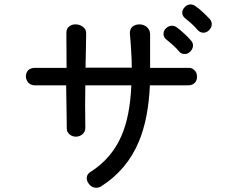

<svg xmlns="http://www.w3.org/2000/svg" viewBox="-20 -853 1040 880"><path d="M284.2 -702.1 285.2 -542H140.6Q120.1 -542 108.4 -530.3Q98.6 -518.6 98.6 -502Q99.6 -486.3 109.4 -474.6Q121.1 -461.9 139.6 -461.9H283.2L285.2 -333L286.1 -264.6Q286.1 -247.1 299.8 -236.3Q311.5 -226.6 329.1 -226.6Q345.7 -227.5 357.4 -237.3Q371.1 -249 371.1 -267.6Q370.1 -317.4 370.1 -371.1Q370.1 -425.8 371.1 -461.9H582Q576.2 -322.3 537.1 -231.4Q492.2 -127 395.5 -65.4Q379.9 -56.6 377.9 -41Q376 -26.4 385.7 -12.7Q394.5 1 409.2 5.9Q425.8 10.7 442.4 2Q563.5 -75.2 617.2 -206.1Q660.2 -309.6 667 -461.9H842.8Q862.3 -461.9 874 -474.6Q883.8 -486.3 882.8 -502.9Q882.8 -519.5 872.1 -530.3Q860.4 -543 841.8 -542H668V-656.2V-699.2Q666 -718.8 651.4 -730.5Q637.7 -741.2 619.1 -741.2Q600.6 -741.2 587.9 -731.4Q574.2 -719.7 575.2 -699.2Q578.1 -672.9 581.1 -622.1Q584 -574.2 584 -543H372.1L375 -700.2Q375 -718.8 360.4 -729.5Q347.7 -740.2 329.1 -741.2Q310.5 -742.2 297.9 -732.4Q284.2 -722.7 284.2 -702.1ZM789.1 -728.5Q775.4 -737.3 760.7 -734.4Q748 -731.4 738.3 -720.7Q728.5 -709 729.5 -696.3Q729.5 -682.6 742.2 -671.9Q760.7 -657.2 775.4 -643.6Q790 -630.9 799.8 -618.2Q811.5 -604.5 827.1 -605.5Q840.8 -605.5 851.6 -616.2Q862.3 -626 864.3 -640.6Q866.2 -655.3 855.5 -667Q842.8 -682.6 825.2 -698.2Q806.6 -715.8 789.1 -728.5ZM874 -826.2Q861.3 -835 846.7 -832Q833 -829.1 824.2 -817.4Q814.5 -806.6 815.4 -793.9Q815.4 -780.3 828.1 -769.5Q847.7 -753.9 860.4 -742.2Q875 -728.5 884.8 -716.8Q896.5 -703.1 912.1 -703.1Q925.8 -703.1 936.5 -712.9Q948.2 -723.6 950.2 -737.3Q952.1 -752.9 942.4 -764.6Q923.8 -784.2 911.1 -795.9Q890.6 -815.4 874 -826.2Z"/></svg>

Font: Gungsuh
Style: Regular
Weight: 400
Version: Version 2.21